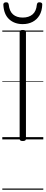

<svg xmlns="http://www.w3.org/2000/svg" viewBox="-20 -1214 397 1672"><path d="M178 14Q164 14 157.5 9.5Q151 5 151 -5V-934Q151 -944 157.5 -948.5Q164 -953 178 -953Q192 -953 199 -948.5Q206 -944 206 -934V-5Q206 5 199.5 9.5Q193 14 178 14ZM178 -1004Q106 -1004 59.5 -1046.5Q13 -1089 9 -1174Q9 -1183 15 -1188.5Q21 -1194 33 -1194Q45 -1194 49.5 -1189Q54 -1184 56 -1174Q62 -1116 93.5 -1088.5Q125 -1061 178 -1061Q231 -1061 263.5 -1088.5Q296 -1116 301 -1174Q303 -1184 307.5 -1189Q312 -1194 323 -1194Q336 -1194 342.5 -1188.5Q349 -1183 348 -1174Q346 -1118 323.5 -1080.5Q301 -1043 263.5 -1023.5Q226 -1004 178 -1004ZM0 428H357V438H0ZM0 -20H357V0H0ZM0 -505H357V-500H0ZM0 -948H357V-938H0Z"/></svg>

Font: Playwrite US Modern Guides
Style: Regular
Weight: 400
Designer: Veronika Burian, José Scaglione
Foundry: TypeTogether
Version: Version 1.003